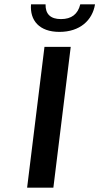

<svg xmlns="http://www.w3.org/2000/svg" viewBox="-20 -865 458 885"><path d="M226 0 306 -649H185L105 0ZM418 -845H350C339 -800 310 -777 261 -777C213 -777 189 -800 190 -845H123C117 -771 161 -718 254 -718C348 -718 406 -771 418 -845Z"/></svg>

Font: Gamestation Extended
Style: Italic
Weight: 400
Width: 7
Designer: Jonas Hecksher
Foundry: Jonas Hecksher, Playtypeª, e-types AS
Version: Version 1.003